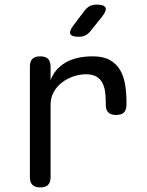

<svg xmlns="http://www.w3.org/2000/svg" viewBox="-20 -805 640 835"><path d="M155 10Q132 10 121 -1Q110 -12 110 -35V-515Q110 -538 121 -549Q132 -560 155 -560Q178 -560 189 -549Q200 -538 200 -515V-456Q217 -504 263.5 -532Q310 -560 384 -560Q429 -560 457.5 -544Q486 -528 502 -501Q518 -474 524 -438Q530 -402 530 -362V-350Q530 -327 519 -316Q508 -305 485 -305Q462 -305 451 -316Q440 -327 440 -350V-362Q440 -385 437 -406.5Q434 -428 425 -445Q416 -462 399 -472Q382 -482 353 -482Q327 -482 300 -473Q273 -464 250.5 -447Q228 -430 214 -405.5Q200 -381 200 -350V-35Q200 -12 189 -1Q178 10 155 10ZM323 -645Q292 -645 286 -657Q280 -669 299 -694L348 -759Q358 -772 370.5 -778.5Q383 -785 400 -785Q432 -785 438.5 -772.5Q445 -760 425 -734L373 -669Q363 -657 351 -651Q339 -645 323 -645Z"/></svg>

Font: Maple Mono NF
Style: Regular
Weight: 400
Monospace: yes
Designer: subframe7536
Version: Version 7.000